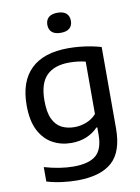

<svg xmlns="http://www.w3.org/2000/svg" viewBox="-105 -841 834 1140"><g transform="rotate(-10 311.5 -270.5)"><path d="M266 230Q223.5 230 175.5 223.8Q127.5 217.5 84 204.5V117.5Q132 131.5 176.5 138.2Q221 145 259.5 145Q353 145 395.5 108.2Q438 71.5 438 -15.5V-59.5H432.5Q405 -30 364 -12.5Q323 5 271 5Q210 5 159.2 -22.5Q108.5 -50 78 -108.5Q47.5 -167 47.5 -261Q47.5 -404 123.8 -478.2Q200 -552.5 349.5 -552.5Q383 -552.5 417.2 -549.2Q451.5 -546 484.5 -539.8Q517.5 -533.5 546.5 -525V-34Q546.5 106 477.2 168Q408 230 266 230ZM306 -84.5Q342 -84.5 377.2 -98Q412.5 -111.5 438 -140V-456Q419 -461 394 -464.2Q369 -467.5 340 -467.5Q250 -467.5 203.2 -420.5Q156.5 -373.5 156.5 -270Q156.5 -199.5 175.8 -159Q195 -118.5 228.8 -101.5Q262.5 -84.5 306 -84.5ZM322.5 -650Q287.5 -650 269.5 -665.8Q251.5 -681.5 251.5 -710Q251.5 -739 269.5 -755Q287.5 -771 322.5 -771Q358 -771 375.8 -755Q393.5 -739 393.5 -710Q393.5 -681.5 375.8 -665.8Q358 -650 322.5 -650Z"/></g></svg>

Font: Encode Sans SemiExpanded Medium
Style: Regular
Weight: 500
Width: 6
Designer: Multiple Designers
Foundry: Impallari Type
Version: Version 3.002